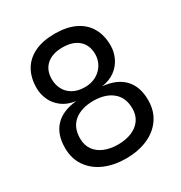

<svg xmlns="http://www.w3.org/2000/svg" viewBox="-176 -869 953 1010"><g transform="rotate(-30 300.0 -363.5)"><path d="M47.5 -194Q47.5 -276.5 91.8 -323.2Q136 -370 222.5 -378.5Q173.5 -384.5 140.2 -409.5Q107 -434.5 91.2 -469.5Q75.5 -504.5 75.5 -541.5Q75.5 -604 101.5 -649Q127.5 -694 177.8 -718Q228 -742 300 -742Q372.5 -742 423 -717.8Q473.5 -693.5 499.2 -648.5Q525 -603.5 525 -541.5Q525 -504.5 509 -469.2Q493 -434 460 -409Q427 -384 378.5 -377.5Q463.5 -369.5 508 -322.8Q552.5 -276 552.5 -194Q552.5 -128 519.2 -80.8Q486 -33.5 428.5 -9.2Q371 15 300 15Q228.5 15 171.2 -9.2Q114 -33.5 80.8 -80.8Q47.5 -128 47.5 -194ZM432 -542Q432 -597.5 397 -628.2Q362 -659 300 -659Q238 -659 203 -628.2Q168 -597.5 168 -542Q168 -508 182.8 -480Q197.5 -452 227.2 -435.2Q257 -418.5 300 -418.5Q339 -418.5 369 -435.5Q399 -452.5 415.5 -480.8Q432 -509 432 -542ZM458.5 -196.5Q458.5 -264 415.2 -299.2Q372 -334.5 300 -334.5Q227.5 -334.5 184.2 -299.8Q141 -265 141 -196.5Q141 -156.5 161.2 -128Q181.5 -99.5 217.2 -84.8Q253 -70 300 -70Q346 -70 382 -84.8Q418 -99.5 438.2 -128Q458.5 -156.5 458.5 -196.5Z"/></g></svg>

Font: SplineSansMono30
Style: Regular
Weight: 400
Designer: Eben Sorkin, Mirko Velimirovic
Foundry: Sorkin Type
Version: Version 1.000